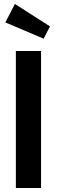

<svg xmlns="http://www.w3.org/2000/svg" viewBox="-20 -948 287 968"><path d="M187 -691V0H60V-691ZM55 -928 232 -815 200 -753 7 -835Z"/></svg>

Font: Fira Sans Extra Condensed Medium
Style: Regular
Weight: 500
Width: 1
Designer: Carrois Corporate & Edenspiekermann AG
Foundry: Carrois Corporate GbR & Edenspiekermann AG
Version: Version 4.203